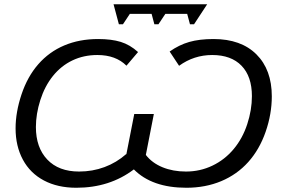

<svg xmlns="http://www.w3.org/2000/svg" viewBox="-20 -884 1342 914"><path d="M581.5 -149.4 619.1 -341.3H712.4L674.3 -146.5Q703.6 -108.4 753.4 -87.9Q803.2 -67.4 865.2 -67.4Q932.6 -67.4 991.2 -95.5Q1049.8 -123.5 1092.3 -174.3Q1134.8 -225.1 1157 -293Q1179.2 -360.8 1179.2 -426.3Q1179.2 -520 1129.9 -571Q1080.6 -622.1 990.2 -622.1Q903.3 -622.1 832.5 -570.8L787.6 -638.7Q832.5 -670.4 880.9 -684.3Q929.2 -698.2 996.6 -698.2Q1127.4 -698.2 1200.7 -625.2Q1273.9 -552.2 1273.9 -425.3Q1273.9 -341.3 1244.6 -256.8Q1215.3 -172.4 1161.9 -112.8Q1108.4 -53.2 1033.2 -21.7Q958 9.8 867.2 9.8Q703.6 9.8 617.2 -77.6Q502 9.8 343.3 9.8Q254.4 9.8 189 -24.9Q123.5 -59.6 88.9 -124Q54.2 -188.5 54.2 -272.9Q54.2 -350.1 82.5 -434.8Q110.8 -519.5 162.4 -578.4Q213.9 -637.2 285.9 -667.7Q357.9 -698.2 447.3 -698.2Q510.3 -698.2 554.7 -684.6Q599.1 -670.9 637.2 -636.2L582 -571.3Q531.2 -622.1 443.4 -622.1Q378.4 -622.1 324.7 -596.4Q271 -570.8 231.9 -522.2Q192.9 -473.6 171.9 -407.5Q150.9 -341.3 150.9 -279.3Q150.9 -181.6 205.1 -124.5Q259.3 -67.4 356.4 -67.4Q420.4 -67.4 477.5 -88.6Q534.7 -109.9 580.6 -150.4ZM966.3 -863.8 903.8 -768.6H884.3L871.1 -817.9H767.1L734.4 -768.6H714.8L701.7 -817.9H598.1L565.4 -768.6H545.9L520.5 -863.8Z"/></svg>

Font: Liberation Sans
Style: Italic
Weight: 400
Italic angle: -12°
Designer: Steve Matteson
Foundry: Ascender Corporation
Version: Version 2.1.5